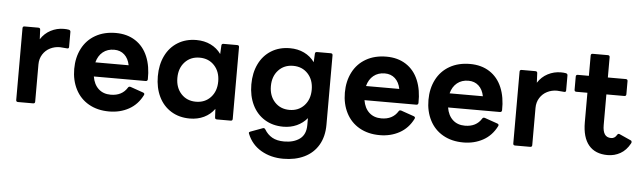

<svg xmlns="http://www.w3.org/2000/svg" viewBox="-53 -877 4386 1311"><g transform="rotate(5 2140.5 -221.0)"><path d="M81 0Q68 0 68 -13V-505Q68 -518 81 -518H175Q189 -518 189 -505L192 -440Q218 -481 260 -503Q302 -525 350 -525Q370 -525 385 -522Q396 -519 396 -508V-405Q396 -394 385 -394Q375 -394 360.5 -396Q346 -398 334 -398Q298 -398 267 -382.5Q236 -367 217 -337Q198 -307 198 -268V-13Q198 0 185 0Z M444 -259Q444 -337 475.5 -398.5Q507 -460 566.5 -494Q626 -528 706 -528Q784 -528 840.5 -491.5Q897 -455 925 -388Q953 -321 951 -232Q950 -219 937 -219H582Q591 -165 623.5 -135Q656 -105 707 -105Q785 -105 821 -164Q826 -173 838 -170L927 -139Q940 -134 934 -122Q901 -56 841 -23Q781 10 706 10Q626 10 566.5 -24Q507 -58 475.5 -119.5Q444 -181 444 -259ZM584 -316H812Q803 -362 775 -387.5Q747 -413 705 -413Q659 -413 627.5 -387.5Q596 -362 584 -316Z M1017 -259Q1017 -338 1046.5 -399Q1076 -460 1131 -494Q1186 -528 1259 -528Q1313 -528 1356.5 -507Q1400 -486 1428 -447L1431 -505Q1431 -518 1445 -518H1539Q1552 -518 1552 -505V-13Q1552 0 1539 0H1445Q1431 0 1431 -13L1428 -71Q1400 -32 1356.5 -11Q1313 10 1259 10Q1186 10 1131 -24Q1076 -58 1046.5 -119Q1017 -180 1017 -259ZM1431 -259Q1431 -326 1392 -368Q1353 -410 1291 -410Q1229 -410 1190 -368Q1151 -326 1151 -259Q1151 -192 1190 -150Q1229 -108 1291 -108Q1353 -108 1392 -150Q1431 -192 1431 -259Z M1672 79 1670 73Q1670 66 1679 63L1763 32Q1765 31 1768 31Q1775 31 1780 39Q1800 73 1832.5 91.5Q1865 110 1915 110Q1981 110 2022 79.5Q2063 49 2063 -16V-63Q2034 -28 1992 -9Q1950 10 1900 10Q1827 10 1772 -24Q1717 -58 1687.5 -119Q1658 -180 1658 -259Q1658 -338 1687.5 -399Q1717 -460 1772 -494Q1827 -528 1900 -528Q1954 -528 1997.5 -507Q2041 -486 2069 -447L2072 -505Q2072 -518 2086 -518H2180Q2193 -518 2193 -505V-29Q2193 52 2159 110Q2125 168 2063 198Q2001 228 1919 228Q1833 228 1767 189.5Q1701 151 1672 79ZM2072 -259Q2072 -326 2033 -368Q1994 -410 1932 -410Q1870 -410 1831 -368Q1792 -326 1792 -259Q1792 -192 1831 -150Q1870 -108 1932 -108Q1994 -108 2033 -150Q2072 -192 2072 -259Z M2299 -259Q2299 -337 2330.5 -398.5Q2362 -460 2421.5 -494Q2481 -528 2561 -528Q2639 -528 2695.5 -491.5Q2752 -455 2780 -388Q2808 -321 2806 -232Q2805 -219 2792 -219H2437Q2446 -165 2478.5 -135Q2511 -105 2562 -105Q2640 -105 2676 -164Q2681 -173 2693 -170L2782 -139Q2795 -134 2789 -122Q2756 -56 2696 -23Q2636 10 2561 10Q2481 10 2421.5 -24Q2362 -58 2330.5 -119.5Q2299 -181 2299 -259ZM2439 -316H2667Q2658 -362 2630 -387.5Q2602 -413 2560 -413Q2514 -413 2482.5 -387.5Q2451 -362 2439 -316Z M2872 -259Q2872 -337 2903.5 -398.5Q2935 -460 2994.5 -494Q3054 -528 3134 -528Q3212 -528 3268.5 -491.5Q3325 -455 3353 -388Q3381 -321 3379 -232Q3378 -219 3365 -219H3010Q3019 -165 3051.5 -135Q3084 -105 3135 -105Q3213 -105 3249 -164Q3254 -173 3266 -170L3355 -139Q3368 -134 3362 -122Q3329 -56 3269 -23Q3209 10 3134 10Q3054 10 2994.5 -24Q2935 -58 2903.5 -119.5Q2872 -181 2872 -259ZM3012 -316H3240Q3231 -362 3203 -387.5Q3175 -413 3133 -413Q3087 -413 3055.5 -387.5Q3024 -362 3012 -316Z M3488 0Q3475 0 3475 -13V-505Q3475 -518 3488 -518H3582Q3596 -518 3596 -505L3599 -440Q3625 -481 3667 -503Q3709 -525 3757 -525Q3777 -525 3792 -522Q3803 -519 3803 -508V-405Q3803 -394 3792 -394Q3782 -394 3767.5 -396Q3753 -398 3741 -398Q3705 -398 3674 -382.5Q3643 -367 3624 -337Q3605 -307 3605 -268V-13Q3605 0 3592 0Z M3949 -200V-402H3873Q3860 -402 3860 -415V-505Q3860 -518 3873 -518H3949V-657Q3949 -670 3962 -670H4066Q4079 -670 4079 -657V-518H4202Q4215 -518 4215 -505V-415Q4215 -402 4202 -402H4079V-192Q4079 -150 4093 -129Q4107 -108 4137 -108Q4162 -108 4176 -133Q4183 -145 4194 -139L4272 -104Q4279 -101 4279 -93Q4279 -89 4276 -83Q4250 -35 4210 -12.5Q4170 10 4123 10Q4038 10 3993.5 -43Q3949 -96 3949 -200Z"/></g></svg>

Font: LINE Seed Sans TH
Style: Bold
Weight: 700
Designer: Dalton Maag Ltd | Thai characters by Cadson Demak Co.,Ltd.
Foundry: Dalton Maag Ltd
Version: Version 1.002